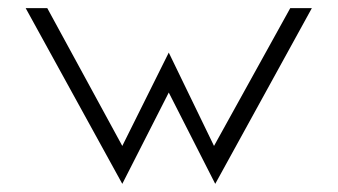

<svg xmlns="http://www.w3.org/2000/svg" viewBox="-20 -471 830 471"><path d="M43 -451 280 -20 394 -244 508 -20 745 -451H692L505 -113L394 -342L280 -113L96 -451Z"/></svg>

Font: Charger Sport
Style: ExLit
Weight: 200
Designer: Jasper
Foundry: Cannot Into Space Fonts
Version: Version 1.1